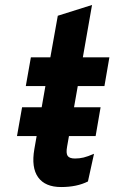

<svg xmlns="http://www.w3.org/2000/svg" viewBox="-20 -742 461 774"><path d="M226.5 12Q162 12 133.8 -27.2Q105.5 -66.5 118.5 -141L163 -395H84L104.5 -511H183L213 -678.5L351 -722L314 -511H421L401 -395H293.5L250.5 -151Q245.5 -124 252.8 -113.5Q260 -103 282.5 -103Q300.5 -103 317 -107Q333.5 -111 359 -122L334.5 -10.5Q290 12 226.5 12ZM48.5 -193.5 69 -309.5H385.5L365.5 -193.5Z"/></svg>

Font: Overpass ExtraBold
Style: Italic
Weight: 800
Italic angle: -10°
Designer: Delve Withrington, Dave Bailey, Thomas Jockin
Foundry: Delve Fonts LLC
Version: Version 4.000